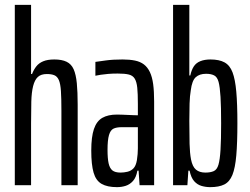

<svg xmlns="http://www.w3.org/2000/svg" viewBox="-20 -763 1029 791"><path d="M41 0V-743H108V-458H112Q119 -476 129.5 -489.5Q140 -503 158 -510.5Q176 -518 204 -518Q235 -518 254.5 -508.5Q274 -499 283.5 -477.5Q293 -456 296.5 -420Q300 -384 300 -332V0H233V-307Q233 -358 231 -388Q229 -418 222.5 -433Q216 -448 204 -453Q192 -458 173 -458Q149 -458 136 -446Q123 -434 116.5 -408.5Q110 -383 109 -344.5Q108 -306 108 -255V0Z M462 8Q422 8 398.5 -5.5Q375 -19 365.5 -52Q356 -85 356 -143Q356 -199 367 -231.5Q378 -264 401.5 -277.5Q425 -291 462 -291Q472 -291 483.5 -290.5Q495 -290 507 -289.5Q519 -289 530 -288.5Q541 -288 548 -288V-335Q548 -377 545.5 -401.5Q543 -426 535 -439Q527 -452 510.5 -456Q494 -460 465 -460Q443 -460 425.5 -458.5Q408 -457 395 -455Q382 -453 373 -451V-508Q387 -510 416 -514Q445 -518 485 -518Q514 -518 536 -513.5Q558 -509 573 -497.5Q588 -486 597.5 -466Q607 -446 611 -416.5Q615 -387 615 -345V0H555L551 -60H546Q541 -32 528 -17.5Q515 -3 498 2.5Q481 8 462 8ZM477 -52Q491 -52 505.5 -55.5Q520 -59 530 -69.5Q540 -80 544 -103Q548 -129 548 -151.5Q548 -174 548 -202V-239H481Q460 -239 447.5 -233Q435 -227 429 -206.5Q423 -186 423 -146Q423 -110 427.5 -90Q432 -70 443 -61Q454 -52 477 -52Z M846 8Q828 8 810.5 3Q793 -2 780 -16.5Q767 -31 761 -60H756L752 0H693V-743H760V-452H764Q769 -475 778.5 -489.5Q788 -504 805.5 -511Q823 -518 847 -518Q883 -518 905 -506Q927 -494 938 -465Q949 -436 953.5 -385Q958 -334 958 -256Q958 -175 953.5 -123Q949 -71 937.5 -42.5Q926 -14 904 -3Q882 8 846 8ZM826 -52Q847 -52 860.5 -58Q874 -64 880 -84.5Q886 -105 888.5 -146Q891 -187 891 -255Q891 -323 888.5 -364Q886 -405 880.5 -425.5Q875 -446 862 -452.5Q849 -459 829 -459Q802 -459 786.5 -445Q771 -431 766 -391Q762 -368 761 -336.5Q760 -305 760 -265Q760 -209 761 -170.5Q762 -132 767 -106Q773 -76 787.5 -64Q802 -52 826 -52Z"/></svg>

Font: Saira UltraCondensed Medium
Style: Regular
Weight: 500
Width: 1
Designer: Hector Gatti with collaboration of the Omnibus-Type team
Foundry: Omnibus-Type
Version: Version 1.101